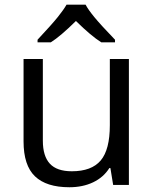

<svg xmlns="http://www.w3.org/2000/svg" viewBox="-20 -786 654 816"><path d="M162.1 -535.2V-188Q162.1 -122.6 191.9 -90.3Q221.7 -58.1 285.2 -58.1Q369.1 -58.1 408 -104Q446.8 -149.9 446.8 -253.9V-535.2H527.8V0H460.9L449.2 -71.8H444.8Q419.9 -32.2 375.7 -11.2Q331.5 9.8 274.9 9.8Q177.2 9.8 128.7 -36.6Q80.1 -83 80.1 -185.1V-535.2ZM139.6 -617.2Q201.7 -683.6 226.6 -714.8Q251.5 -746.1 262.7 -766.1H343.8Q354.5 -745.6 381.1 -713.1Q407.7 -680.7 468.8 -617.2V-606H410.6Q367.7 -632.8 302.7 -696.8Q236.3 -631.3 195.8 -606H139.6Z"/></svg>

Font: CAA NEO Sans
Style: Regular
Weight: 400
Version: Version 1.10